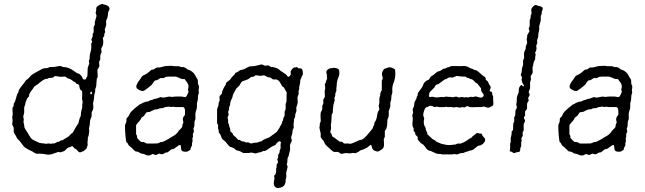

<svg xmlns="http://www.w3.org/2000/svg" viewBox="-20 -788 3335 992"><path d="M431.2 -393.1Q431.2 -399.4 432.1 -407.2Q433.1 -415 433.1 -437L440.9 -459L439 -473.1L442.9 -483.9Q443.8 -487.3 443.4 -494.1Q442.9 -504.4 447.8 -519.5Q452.6 -534.7 451.7 -546.4Q451.2 -558.6 451.2 -564Q456.1 -568.8 456.1 -571.3Q456.1 -574.2 455.1 -576.2Q454.1 -578.1 452.6 -580.1Q451.2 -582 452.1 -584L459 -601.1V-613.8Q463.9 -618.2 463.9 -624V-648.9Q464.8 -650.9 466.8 -654.3Q468.8 -658.2 469.7 -660.2Q470.7 -662.1 469.7 -668Q469.2 -673.8 470.2 -675.8L479 -706.1L474.1 -721.2L477.1 -734.9V-744.6Q477.1 -755.9 504.9 -767.1Q505.9 -769 516.1 -765.1Q543.9 -760.3 545.9 -743.2Q546.9 -739.3 542.5 -732.9Q538.1 -726.6 537.6 -712.4Q537.1 -698.2 528.8 -682.1Q527.8 -677.7 528.3 -669.9Q528.8 -662.1 528.8 -658.2L521 -634.8Q521 -631.8 522.5 -627.9Q523.9 -624 523.4 -622.1Q522.9 -620.1 521 -617.2Q519 -614.3 518.6 -612.3Q518.1 -610.4 518.6 -606.4Q519 -602.1 518.1 -600.6Q517.1 -599.1 514.2 -596.2Q511.2 -593.3 511.2 -590.8L513.2 -580.1Q514.6 -557.6 508.8 -548.3Q502.9 -539.1 502.9 -535.2L504.9 -519L499 -505.9Q498 -502 498 -493.7V-480Q497.1 -479 496.6 -477.5Q496.1 -476.1 494.1 -473.1Q492.2 -470.2 492.2 -467.8L493.2 -443.8Q492.2 -441.9 488.3 -436.5Q484.4 -431.2 483.9 -427.2Q482.9 -423.3 483.9 -410.2Q484.9 -397 484.9 -391.1Q480 -381.3 480 -380.9L477.1 -342.8Q477.1 -339.8 474.1 -333.5Q471.2 -327.1 471.7 -321.3Q472.2 -315.4 471.7 -313.5Q471.2 -311 469.7 -307.1Q466.8 -299.8 466.3 -287.1Q465.8 -274.4 462.4 -262.2Q459 -249.5 461.9 -246.1Q463.4 -227.5 459.5 -219.7Q455.1 -211.9 454.1 -209Q453.1 -206.1 453.6 -198.7Q454.6 -186.5 449.2 -176.3Q443.8 -165.5 443.8 -145L439.9 -124L440.9 -113.8V-108.9Q439 -91.8 438 -87.9L434.1 -77.1Q433.1 -75.2 433.6 -69.8Q434.1 -64.5 432.6 -57.6Q431.2 -51.3 432.6 -44.9Q434.1 -38.6 431.2 -32.7Q428.2 -26.9 428.2 -24.9V-22Q412.1 -5.9 408.2 -5.9L404.8 -4.9Q403.8 -4.9 399.4 -2.4Q390.1 2.4 382.3 -7.3Q376.5 -16.6 363.8 -22Q362.8 -22.9 359.4 -27.8Q356 -32.7 353 -33.2L335.9 -25.9H333Q326.7 -22.5 319.3 -14.2Q312 -5.9 307.1 -5.9L292 -1L280.8 -2.9Q274.9 -1 255.4 5.9Q235.8 12.7 224.1 10.7Q211.9 8.8 209.5 8.3Q207 7.8 205.1 7.3Q203.1 6.8 201.2 6.8L181.2 5.9Q167 8.3 157.2 1Q147 -5.9 142.1 -7.8Q136.7 -9.8 126 -15.6Q115.2 -21.5 108.4 -26.4Q101.6 -31.7 90.8 -47.4Q80.1 -63 75.2 -65.9Q70.3 -68.8 66.4 -76.7Q63 -84 62.5 -85.4Q62 -86.9 57.6 -92.8Q49.8 -103 50.8 -115.2Q51.8 -127.4 49.8 -130.9Q47.9 -134.3 43 -144Q43 -147.9 44.9 -166L43 -186L45.9 -193.8Q45.9 -198.7 44.9 -212.4Q43.9 -226.1 44.9 -230Q45.9 -233.9 50.8 -241.2V-252Q56.6 -259.8 58.1 -265.6Q60.1 -272 61 -274.4Q62 -276.9 65.4 -290Q68.8 -303.2 73.2 -309.1Q77.1 -314.5 77.1 -321.8Q83 -333 92.8 -344.7Q102.5 -356.4 106.4 -361.8Q109.9 -367.2 111.8 -370.1Q113.8 -373 121.6 -378.9Q129.4 -384.8 133.8 -390.6Q138.7 -397 142.1 -399.9Q145.5 -402.8 156.7 -409.2Q168 -415 184.6 -424.8Q201.2 -434.6 207.5 -435.1L216.8 -436H221.7Q226.1 -436 237.8 -441.9H250.5Q261.7 -441.9 274.9 -444.8Q288.1 -447.8 293.9 -446.8L305.2 -441.9Q335 -442.4 365.2 -418.9Q377 -410.2 383.8 -408.2Q390.6 -406.7 395 -401.9Q399.9 -397 402.3 -393.1Q404.8 -389.2 405.8 -386.2Q407.2 -382.8 409.2 -379.9Q411.1 -377 416 -377Q420.9 -377 422.9 -378.9Q424.8 -380.9 425.3 -383.3Q425.8 -385.7 426.8 -387.2Q426.8 -388.7 431.2 -393.1ZM452.1 -314.9Q445.3 -313 446.8 -304.2Q446.8 -300.3 451.2 -300.8Q457 -301.8 454.1 -313ZM261.7 -394Q255.9 -386.2 248 -386.2L231.9 -384.8Q231 -384.8 228.5 -382.8Q224.6 -379.9 219.7 -380.4Q208.5 -381.8 172.9 -351.1Q170.9 -349.1 163.1 -344.7Q155.3 -340.3 153.3 -335Q150.9 -329.6 140.6 -316.9Q130.9 -303.7 130.9 -298.3Q130.9 -293 129.9 -291Q128.9 -289.1 127.4 -287.1Q126 -285.2 123.5 -283.2Q121.1 -281.2 119.6 -278.8Q118.2 -276.4 117.7 -272.9Q117.2 -270 114.3 -265.1Q111.3 -259.8 111.3 -253.9Q110.8 -248 109.9 -246.1L105 -233.9V-207Q105 -201.7 100.1 -187L103 -168.9L101.1 -160.2L105 -140.1Q106 -138.2 105.5 -133.3Q105 -128.4 125 -98.1Q138.2 -74.2 145 -69.3Q151.9 -64.5 163.1 -59.6Q174.3 -55.2 184.1 -49.8Q198.7 -46.9 208 -46.9L215.8 -44.9L232.9 -46.9L243.2 -44.9L251 -46.9H256.8Q263.7 -46.9 268.6 -50.3Q273.4 -53.7 275.9 -54.7Q277.8 -55.7 280.8 -55.2Q284.2 -55.2 285.2 -55.7Q286.1 -56.2 288.6 -58.6Q293 -63 297.4 -63H301.8Q303.7 -64 305.7 -65.4Q307.6 -66.9 310.1 -67.9Q312 -68.8 314 -70.8Q316.4 -72.3 323.2 -76.2Q330.1 -80.1 333 -82Q335.9 -84 340.8 -89.4Q345.7 -94.7 347.7 -96.7Q349.6 -98.6 353 -100.6Q356 -102.1 356.9 -103.5Q357.9 -105 359.4 -108.4Q360.8 -111.3 364.7 -118.2Q368.2 -125 374 -134.8Q379.9 -144.5 383.8 -148.9Q385.7 -152.8 389.2 -168Q392.6 -183.1 397 -188Q397.9 -192.4 398.4 -202.1Q398.9 -214.4 404.8 -231.9V-246.1L407.2 -262.2Q403.8 -274.4 403.8 -280.3L404.8 -303.2Q404.8 -315.4 403.8 -317.4Q402.8 -319.3 398.4 -321.8Q391.6 -326.7 390.6 -338.4Q389.6 -350.1 385.3 -351.6Q372.6 -355.5 371.6 -358.4Q371.1 -360.8 370.1 -361.8Q368.2 -362.8 366.7 -363.8Q365.2 -365.2 362.3 -366.2Q359.4 -367.2 351.1 -374Q342.3 -380.9 335.9 -381.3Q330.1 -382.3 324.2 -387.2Q318.4 -392.1 316.4 -392.6Q314.5 -393.1 307.6 -392.1Q300.8 -391.1 294.9 -391.1Q289.1 -391.1 276.4 -393.6Q263.7 -396 261.7 -394Z M721.2 -257.8 735.4 -263.2H743.2L756.8 -270Q757.8 -271 760.7 -271Q763.7 -271 765.6 -271.5Q767.6 -272 769.5 -273.4Q774.9 -276.9 781.2 -277.3Q787.6 -277.8 796.9 -281.7Q805.7 -285.2 808.6 -286.1Q811.5 -287.1 813.5 -285.6Q815.9 -284.2 817.9 -284.2H828.1L854 -289.1L870.1 -287.1Q880.9 -290 918 -289.1L937 -286.1Q942.9 -287.1 948.2 -299.8Q954.1 -312.5 954.1 -314.9Q954.1 -316.9 952.1 -320.3Q950.2 -323.7 953.6 -337.4Q957 -351.1 939 -372.1Q938 -373 936.5 -376Q935.1 -378.9 933.1 -379.4Q931.2 -379.9 925.8 -379.4Q920.4 -378.9 912.1 -382.8Q903.8 -387.2 901.9 -387.2Q899.9 -387.2 889.2 -392.1H849.6Q835.9 -392.1 831.1 -387.7Q826.2 -383.3 818.8 -384.3Q812 -384.8 809.1 -384.8L792 -374Q790 -373 784.7 -373Q779.3 -373 773.9 -364.3Q768.6 -355.5 764.2 -350.1Q758.8 -344.7 751 -338.9Q743.2 -333 741.2 -331.1Q739.3 -329.1 735.8 -327.6Q732.9 -326.2 730 -323.2Q718.8 -313 702.1 -321.8Q685.5 -330.1 686 -334Q678.2 -347.2 705.1 -379.9Q712.9 -394 718.8 -397.5Q724.6 -400.9 732.4 -404.3Q739.7 -407.7 749 -416Q758.8 -424.8 761.7 -426.8Q764.6 -428.7 768.6 -428.7Q772 -428.2 773.9 -429.2Q775.9 -430.2 781.2 -434.1Q786.1 -438 789.1 -439Q792 -439.9 796.9 -439Q802.2 -438 816.9 -442.4Q831.5 -447.3 844.2 -447.3Q856.9 -447.3 859.9 -447.8Q862.8 -448.2 865.7 -448.2L879.9 -445.8H902.8Q903.8 -445.8 906.2 -444.8Q909.2 -443.8 911.1 -443.4Q913.1 -442.9 915 -441.9Q917 -440.9 921.9 -441.4Q926.8 -441.9 929.7 -440.9Q932.6 -439.9 937 -438Q940.9 -436 944.8 -432.6Q948.2 -429.2 951.2 -428.2Q954.1 -427.7 959 -425.8Q963.9 -423.8 965.8 -422.4Q967.8 -420.9 975.1 -415.5Q982.4 -410.2 987.8 -399.9Q992.7 -389.6 997.1 -383.3Q1002 -377 1002 -374L1002.9 -354L1007.8 -344.2V-335.4L1005.9 -319.8L1007.8 -310.1Q1002.9 -295.4 1002.9 -292L1002 -272L998 -256.8Q997.1 -252.9 997.6 -240.7Q998 -228.5 994.1 -218.8Q988.3 -205.1 989.7 -187.5Q991.2 -170.4 986.8 -166Q983.9 -157.2 984.4 -147Q984.9 -136.7 982.4 -131.3Q980 -126 979.5 -124Q979 -122.1 980 -119.1Q981 -116.2 981.4 -113.3Q981.9 -110.4 981.9 -107.9Q981.9 -106 979 -101.6Q976.1 -97.2 976.6 -89.8Q977.1 -83 977.1 -81.1Q977.1 -79.1 974.1 -73.2L975.1 -59.1L972.2 -48.8Q972.2 -43 972.2 -37.1Q971.7 -36.1 967.8 -28.3Q963.9 -20.5 963.9 -17.6Q963.9 -11.2 958 -11.2Q951.2 -3.9 938.5 -3.9Q925.8 -3.9 920.4 -8.8Q915 -13.7 915 -25.4Q915 -36.6 911.1 -39.1Q904.3 -39.1 892.6 -29.3Q879.9 -18.1 873 -18.1Q865.7 -17.6 856.9 -9.8Q848.6 -2 845.7 -1Q842.8 0 839.4 0Q833 0 826.7 5.4Q820.3 10.7 808.1 7.8Q804.2 4.9 801.8 5.9L785.2 13.2L770 7.8Q764.2 7.8 758.8 13.2Q743.2 19.5 724.1 7.8Q721.7 6.8 715.8 6.3Q710 5.9 707.5 4.9Q705.1 3.9 700.7 0.5Q693.8 -4.9 686 -4.9Q678.7 -4.9 674.8 -9.8Q670.9 -14.6 660.2 -24.4Q649.4 -33.2 646.5 -35.6Q644 -38.1 638.2 -49.8Q633.8 -52.2 632.3 -56.2Q630.9 -59.6 628.4 -85Q626 -110.4 626 -126V-142.1Q634.3 -158.2 633.3 -167Q632.3 -175.8 636.7 -179.7Q641.1 -183.1 642.6 -185.5Q644 -188 645 -189Q646 -189.9 650.4 -200.2Q654.8 -210.4 675.3 -227.5Q696.3 -245.1 700.2 -247.6Q704.1 -250 706.5 -250.5Q710 -251 713.9 -254.4Q717.8 -257.8 721.2 -257.8ZM812.5 -229Q805.2 -229 800.3 -226.1Q794.4 -222.2 779.8 -222.2Q774.9 -220.7 765.6 -215.8Q756.8 -210.9 753.9 -210Q751 -209 745.6 -209Q740.2 -209 737.8 -208Q734.9 -206.1 731 -199.7Q727.1 -193.4 724.6 -190.4Q722.2 -187.5 717.8 -185.1Q710 -180.7 709 -175.8Q708 -170.4 697.3 -159.2Q687 -147.9 683.1 -141.1V-95.2L688 -85.9Q688 -76.2 688.5 -75.2Q688.5 -74.2 698.2 -64.5Q708 -54.7 710 -54.7Q711.9 -54.2 717.8 -54.2Q723.6 -54.7 729.5 -50.8Q735.4 -46.9 738.3 -46.4Q740.2 -45.9 765.6 -46.4L791 -46.9Q796.4 -46.9 811 -54.2H816.9Q822.3 -54.2 852.1 -70.8Q853 -73.2 868.2 -81.1Q890.1 -92.8 897 -103.5Q903.8 -114.3 913.1 -122.1Q921.9 -129.9 921.9 -136.7Q921.9 -143.1 922.9 -144L927.7 -155.8Q927.7 -157.2 925.8 -163.1Q920.4 -178.7 936 -194.8V-213.9Q936 -231.9 925.8 -234.9Q904.8 -234.9 883.8 -234.9L875 -236.8L865.7 -234.9Q862.8 -234.9 857.9 -236.3Q853 -237.8 849.6 -236.8Q845.7 -235.8 839.8 -235.4Q834 -234.9 832 -234.4Q830.1 -233.9 827.1 -231.9Q824.2 -230 822.3 -229.5Q820.3 -229 812.5 -229Z M1127.4 -309.6V-314Q1135.3 -334.5 1141.6 -343.3Q1148.4 -351.6 1147.5 -355.5Q1146.5 -359.4 1151.9 -363.3Q1156.7 -367.2 1160.6 -370.1Q1164.6 -373 1167.5 -375.5Q1170.4 -377.9 1174.3 -384.3Q1179.2 -391.6 1186.5 -397.9Q1193.8 -404.3 1194.3 -407.2Q1194.8 -410.2 1195.8 -411.1Q1197.8 -412.1 1202.1 -413.6Q1206.5 -415 1212.9 -419.9Q1218.8 -424.8 1221.2 -425.8Q1223.6 -426.8 1227.1 -426.8Q1230.5 -426.8 1231.9 -427.7Q1233.4 -428.7 1240.2 -430.7Q1247.1 -433.1 1255.9 -438.5Q1265.6 -443.8 1269 -444.8Q1272.5 -445.8 1283.2 -445.8Q1293.9 -445.3 1310.5 -450.2Q1327.1 -455.1 1333.5 -455.1L1349.6 -448.2Q1351.6 -448.2 1359.4 -449.7Q1367.2 -451.2 1373.5 -446.3Q1379.4 -441.9 1382.8 -440.9L1389.6 -441.9Q1408.7 -438 1418.5 -431.2Q1421.4 -431.2 1425.8 -424.8Q1447.8 -409.7 1452.1 -407.2Q1456.5 -404.8 1461.9 -398.4Q1466.8 -392.1 1467.8 -391.1Q1471.7 -390.1 1477.1 -395.5Q1482.4 -400.9 1482.4 -404.8Q1480.5 -420.9 1482.4 -420.9Q1493.7 -439.9 1503.9 -439.9H1507.8L1513.7 -441.9Q1515.6 -440.9 1519 -437.5Q1522.5 -434.1 1528.8 -434.6Q1534.7 -435.1 1538.6 -432.6Q1542.5 -430.2 1544.4 -418Q1546.4 -404.3 1542.5 -398.9Q1538.6 -393.6 1538.1 -389.6Q1537.6 -385.7 1534.2 -380.4Q1530.8 -375.5 1530.8 -366.2Q1530.8 -356.9 1528.8 -350.1L1525.9 -339.8V-327.1L1522.5 -317.9L1523.4 -306.2Q1523.4 -302.7 1521 -296.9Q1518.6 -291 1517.6 -287.1Q1516.6 -283.2 1517.6 -271Q1518.6 -258.8 1517.6 -253.9L1510.7 -231L1511.7 -214.8L1505.9 -198.2Q1504.9 -196.3 1505.4 -190.4Q1505.9 -184.6 1498.5 -169.9Q1498.5 -168 1499 -165.5Q1499.5 -163.1 1498 -155.3Q1496.6 -147.5 1496.6 -145L1497.6 -127L1492.7 -119.1Q1491.7 -115.2 1491.2 -107.4Q1490.7 -99.6 1489.7 -96.7Q1488.8 -94.2 1485.8 -85Q1482.9 -75.7 1485.8 -70.3Q1490.2 -62 1483.9 -51.8Q1477.1 -41.5 1478.5 -28.8Q1479.5 -16.1 1478.5 -12.2Q1477.5 -8.3 1474.6 2.4Q1471.7 13.2 1471.7 15.6Q1471.7 19.5 1468.3 23.9Q1464.8 27.8 1463.9 54.2L1461.4 60.1Q1460.9 62 1463.9 66.9Q1466.8 71.8 1465.8 75.2L1458.5 105L1459.5 122.1Q1459.5 133.3 1455.6 141.1V151.9Q1451.7 175.8 1429.7 181.2L1417.5 184.1Q1412.6 184.1 1406.7 181.2Q1389.6 172.4 1396.5 143.1L1398.4 130.9Q1395.5 122.1 1396 120.6Q1396.5 119.1 1403.8 111.8Q1404.8 108.9 1406.7 98.1V82L1409.7 75.2Q1409.7 74.2 1409.2 69.3Q1408.7 64.5 1409.7 62Q1410.6 60.1 1413.6 55.7Q1416.5 51.3 1416.5 48.8L1412.6 36.1L1416.5 25.9Q1417.5 23.9 1417 17.1Q1416.5 10.3 1424.8 -1V-9.8L1429.7 -21V-43.9Q1429.7 -45.9 1431.2 -49.8Q1432.6 -53.7 1428.7 -56.2Q1421.9 -63 1407.7 -45.9Q1407.7 -43.9 1402.8 -39.1Q1400.4 -37.1 1393.6 -34.7Q1386.7 -32.2 1383.8 -30.3Q1359.9 -12.2 1348.6 -7.8Q1344.7 -7.8 1340.8 -7.8Q1325.2 0 1316.4 0L1300.8 4.9L1277.8 0Q1267.1 2.9 1261.2 2.4Q1254.9 2 1246.6 2.4Q1238.3 2.9 1235.8 2L1223.6 -4.9L1210.4 -9.8Q1200.7 -9.8 1196.8 -15.1Q1192.9 -20.5 1183.6 -24.4Q1174.3 -28.8 1169.4 -28.8Q1164.1 -31.7 1154.3 -44.4Q1143.6 -59.1 1135.3 -64Q1127 -68.8 1124 -79.1Q1120.6 -89.8 1119.1 -91.8Q1117.7 -93.8 1115.7 -96.7Q1113.8 -99.6 1111.8 -101.6Q1109.9 -104 1109.9 -106V-116.2Q1106.4 -119.6 1106.4 -129.9L1107.4 -140.1L1101.6 -151.9V-224.1L1108.4 -242.2Q1109.4 -244.1 1109.4 -249.5Q1108.9 -254.9 1109.9 -256.8L1114.7 -268.1Q1114.7 -270 1114.3 -279.3Q1113.8 -288.1 1114.7 -291Q1115.7 -293.9 1120.6 -297.9Q1127.4 -303.2 1127.4 -309.6ZM1181.6 -287.1Q1169.4 -262.7 1169.4 -254.4Q1169.4 -246.1 1168.5 -243.2L1164.6 -236.8Q1163.6 -233.9 1163.6 -229.5V-223.1L1158.7 -210L1161.6 -194.8Q1160.6 -191.9 1155.8 -182.1L1158.7 -165V-153.8L1163.6 -143.1V-139.2Q1163.6 -136.2 1164.6 -134.8L1168.5 -125Q1169.4 -123 1169.4 -119.6V-113.3Q1169.9 -107.9 1174.8 -105Q1179.7 -102.1 1180.7 -100.6Q1181.6 -99.1 1182.6 -96.2Q1183.6 -93.3 1184.6 -90.8L1196.8 -80.1Q1210 -65.9 1210.9 -65.4Q1211.9 -64.9 1214.8 -64.9H1218.8Q1220.7 -64 1225.6 -60.5Q1230.5 -57.1 1233.9 -57.1H1239.7L1251.5 -51.8Q1253.9 -51.8 1258.8 -52.7Q1263.7 -53.7 1268.6 -49.8Q1273.4 -46.9 1277.3 -46.9Q1284.7 -46.9 1287.6 -49.8Q1310.5 -51.8 1311.5 -51.8Q1322.3 -57.1 1325.2 -57.1Q1328.1 -57.1 1330.1 -57.6Q1333.5 -58.6 1335.4 -61.5Q1337.4 -64 1342.8 -66.4Q1348.6 -68.8 1353.5 -71.3Q1358.4 -73.7 1367.2 -76.7Q1376 -80.1 1379.9 -84.5Q1384.8 -88.9 1395.5 -95.7Q1411.1 -105.5 1414.6 -113.3Q1418 -120.6 1424.8 -127.9V-130.9Q1426.8 -134.8 1431.2 -141.6Q1437.5 -150.9 1437.5 -155.3V-159.2Q1442.9 -165 1442.9 -169.9Q1442.9 -174.8 1443.8 -176.8Q1443.8 -178.7 1447.8 -184.6Q1451.7 -190.4 1450.7 -199.2Q1449.7 -208 1450.7 -210.9L1455.6 -223.1Q1456.5 -227.1 1456.1 -236.3Q1455.6 -245.6 1455.6 -250L1460.4 -264.2V-291L1461.4 -310.1L1451.7 -327.1Q1450.7 -328.1 1449.2 -332Q1447.8 -335.9 1443.8 -338.4Q1439.9 -340.3 1438.5 -341.8Q1436.5 -344.7 1428.2 -359.9Q1419.9 -375 1406.7 -377.9Q1404.3 -377.9 1397.5 -377.4Q1388.2 -377 1383.8 -382.3Q1378.9 -388.2 1371.6 -388.2Q1362.8 -388.2 1355.5 -393.6Q1348.1 -398.9 1342.3 -398.9L1325.7 -396Q1323.2 -396 1312.5 -397.9Q1301.8 -399.9 1299.3 -398.4Q1296.9 -397 1293.9 -394.5Q1291 -392.1 1288.6 -391.6Q1286.6 -391.1 1283.7 -391.1Q1280.8 -391.1 1278.8 -390.1Q1276.4 -389.2 1274.4 -388.2Q1272.5 -386.7 1269 -383.8Q1265.6 -380.9 1263.7 -379.9Q1261.7 -378.9 1260.3 -377.9Q1258.8 -377 1246.1 -372.6Q1233.4 -368.2 1232.4 -368.2Q1223.6 -360.8 1221.7 -354.5Q1219.7 -348.1 1212.4 -341.3Q1200.2 -331.1 1198.7 -327.1Q1197.3 -323.2 1190.4 -311.5Q1181.6 -295.9 1181.6 -290.5Z M1663.6 -366.2 1670.4 -382.8 1668.5 -391.1 1669.4 -399.9 1665.5 -415Q1667.5 -425.3 1676.3 -430.7Q1684.6 -436 1689 -435.5Q1693.4 -435.1 1698.2 -437Q1703.1 -439 1716.8 -436Q1730.5 -433.1 1732.4 -423.8Q1733.4 -419.9 1733.4 -411.6Q1733.4 -398.9 1729 -389.6Q1724.6 -380.4 1721.7 -366.2Q1719.2 -352.1 1719.7 -349.1Q1720.2 -346.2 1718.8 -339.4Q1717.3 -333 1717.8 -325.7Q1718.3 -318.4 1717.3 -316.4Q1716.3 -314.5 1714.4 -310.1Q1712.4 -306.2 1712.4 -304.2V-297.4Q1712.4 -293 1711.4 -292L1707.5 -280.8L1709.5 -271L1702.6 -245.1Q1701.7 -243.2 1701.7 -238.8Q1701.7 -234.4 1700.7 -228Q1699.2 -220.7 1699.7 -212.9Q1700.2 -205.1 1697.3 -202.1Q1694.3 -199.2 1693.8 -194.3Q1693.4 -189.5 1691.4 -153.8L1689.5 -145L1690.4 -125L1686.5 -105Q1687.5 -103 1694.3 -92.8Q1694.3 -81.5 1705.1 -78.1Q1707.5 -77.1 1708.5 -76.2L1725.6 -63Q1729.5 -61 1734.4 -56.2Q1737.3 -55.2 1743.2 -55.7Q1749 -56.2 1751.5 -52.7Q1754.4 -48.8 1755.9 -47.4Q1757.3 -45.9 1767.1 -46.4Q1776.9 -46.9 1777.3 -46.9L1790.5 -44.9Q1803.2 -47.9 1820.8 -56.6Q1838.4 -65.4 1842.3 -65.4Q1856.4 -63.5 1884.3 -99.1Q1886.2 -102.1 1896.5 -113.3Q1906.7 -124.5 1907.2 -129.9Q1908.2 -134.8 1911.1 -139.6Q1914.1 -144.5 1914.1 -149.4Q1913.6 -154.8 1918.5 -160.2Q1925.8 -171.4 1928.2 -190.9Q1931.2 -210.4 1935.5 -214.8L1939.5 -221.2Q1940.4 -225.1 1938.5 -231.4Q1936.5 -237.8 1936.5 -241.2L1939.5 -252.9Q1940.4 -255.9 1939.9 -269Q1939.5 -282.2 1942.4 -289.1Q1945.3 -295.4 1944.8 -299.8Q1943.8 -310.1 1952.6 -321.8V-371.1Q1952.6 -373 1955.6 -377.9Q1958.5 -382.8 1957.5 -386.2L1953.6 -400.9Q1951.7 -407.2 1955.6 -417Q1959.5 -426.8 1965.3 -432.1Q1966.3 -432.1 1988.3 -439.9Q1996.1 -441.9 2007.3 -437Q2018.6 -432.1 2020.5 -429.2Q2022.5 -426.8 2022.5 -405.3Q2022.5 -383.8 2014.2 -362.3Q2005.9 -340.8 2006.8 -324.7Q2008.3 -309.1 2005.4 -302.2Q2002.4 -295.9 2002.4 -293.9L2001.5 -276.9Q2001.5 -271 1996.6 -258.8V-237.8L1988.3 -212.9Q1988.3 -208 1988.8 -198.7Q1989.3 -186.5 1985.4 -178.2Q1981.4 -170.4 1981.4 -166L1980.5 -144Q1980.5 -139.6 1978.5 -132.8Q1976.6 -126 1976.1 -123.5Q1976.1 -121.1 1972.2 -117.2Q1968.3 -113.3 1968.3 -110.8V-81.1Q1963.4 -71.3 1962.9 -69.3Q1962.4 -67.4 1963.9 -48.3Q1965.3 -28.8 1958 -21Q1950.7 -13.2 1935.5 -5.9Q1928.7 -3.9 1916.5 -8.8Q1904.3 -13.7 1902.3 -25.9Q1901.4 -30.8 1898.9 -36.6Q1896.5 -42.5 1887.7 -34.2Q1875.5 -23.9 1874 -23.9Q1872.1 -23.9 1867.7 -21Q1860.8 -16.6 1852.5 -14.2L1842.3 -11.2Q1840.3 -10.7 1837.4 -7.8Q1834.5 -4.9 1832.5 -3.9L1816.4 3.9L1805.2 2L1791.5 3.9Q1787.6 4.9 1779.8 3.9Q1772 2.9 1766.1 2.9Q1760.7 2.9 1752 5.9Q1743.2 8.8 1735.8 2.9Q1728.5 -2.9 1725.6 -3.4Q1723.1 -3.9 1714.4 -2.9Q1705.6 -2 1702.6 -4.4Q1699.7 -6.8 1695.8 -9.3Q1691.9 -11.7 1688.5 -15.6Q1684.1 -19.5 1674.3 -28.3Q1664.6 -37.1 1660.6 -42.5Q1656.7 -47.9 1655.8 -51.8Q1654.3 -55.7 1652.8 -58.6Q1651.4 -61.5 1645.5 -67.4Q1640.1 -74.2 1638.2 -77.1Q1636.2 -80.1 1636.7 -87.4Q1637.2 -94.7 1637.2 -97.2Q1630.4 -124.5 1630.4 -129.4Q1630.4 -134.3 1632.3 -139.2V-149.9L1637.2 -161.1Q1637.2 -167 1636.2 -185.5Q1635.3 -204.1 1639.2 -211.4Q1643.6 -218.8 1644.5 -221.7Q1645.5 -224.6 1645 -230Q1644 -244.6 1650.4 -251V-272.9L1657.2 -285.2Q1659.2 -286.1 1658.2 -300.8Q1657.2 -315.4 1657.2 -317.4Q1657.2 -318.4 1660.6 -332L1658.2 -350.1Q1658.2 -356.4 1663.6 -361.8Z M2289.1 -439Q2296.4 -439 2312 -446.8H2328.1Q2350.1 -446.8 2356.9 -446.3Q2363.8 -445.8 2371.6 -446.8Q2379.4 -447.8 2387.2 -445.8Q2394 -443.8 2395 -443.8L2413.1 -434.1H2416L2434.1 -425.8H2437.5Q2444.3 -425.8 2475.1 -397Q2489.7 -389.6 2489.7 -381.8V-376Q2491.7 -374 2497.1 -370.1Q2502.4 -366.2 2503.4 -360.8Q2504.4 -354 2511.2 -346.7Q2518.6 -339.4 2512.7 -327.1Q2506.8 -314.9 2515.1 -314.9H2517.1Q2522.9 -313 2522.9 -305.2Q2522.9 -297.4 2527.8 -290V-274.9Q2527.8 -273.4 2528.8 -261.7Q2529.8 -250 2528.3 -246.6Q2526.9 -243.2 2525.9 -242.2Q2524.9 -241.2 2522.5 -240.2Q2520 -239.3 2512.2 -234.4Q2504.4 -229.5 2494.1 -232.9L2479 -237.8L2468.8 -234.9Q2459 -234.9 2449.7 -234.9L2420.4 -233.9Q2413.1 -233.9 2406.7 -234.9L2394 -240.2L2379.9 -232.9Q2377.9 -231.9 2374.5 -233.4Q2371.1 -234.9 2370.1 -234.9L2356.9 -231.9L2338.4 -234.9L2322.8 -232.9L2313 -234.9H2291L2286.1 -236.8L2279.8 -234.9Q2270 -234.9 2259.8 -234.4Q2249.5 -233.9 2243.2 -235.8Q2236.8 -237.8 2234.4 -236.8Q2229.5 -234.9 2225.1 -234.9Q2220.7 -234.9 2213.9 -240.2Q2199.2 -242.7 2195.8 -239.3Q2190.9 -234.9 2187.5 -234.9H2184.1Q2178.2 -231.9 2174.8 -225.1Q2165 -201.2 2167 -189.9L2171.9 -176.8Q2165 -147 2177.2 -130.9Q2179.7 -127.4 2179.7 -122.6V-118.2Q2181.6 -112.8 2184.6 -107.9Q2188 -103 2187.5 -99.1Q2187 -93.8 2191.4 -90.8Q2195.8 -87.9 2206.1 -77.6Q2216.3 -67.4 2220.2 -66.4Q2224.1 -65.4 2226.1 -64Q2228 -63 2231 -59.6Q2233.9 -56.2 2235.8 -55.2Q2237.8 -54.2 2241.7 -53.2Q2245.6 -52.2 2252.9 -48.3Q2260.3 -44.4 2266.1 -43.9L2283.7 -40Q2297.4 -37.1 2310.1 -39.1Q2322.8 -41 2327.6 -41Q2332.5 -41 2334 -41.5Q2337.4 -42.5 2340.8 -44.9Q2344.2 -47.4 2352.5 -45.9Q2360.4 -44.9 2376 -52.7Q2392.1 -61 2398.4 -66.4Q2404.8 -71.8 2407.2 -72.3Q2414.1 -74.2 2417.5 -78.6Q2420.9 -83 2421.9 -84Q2422.9 -85 2426.8 -87.4Q2431.2 -89.8 2436 -94.7Q2440.9 -99.6 2445.8 -101.1L2459 -98.1Q2467.8 -98.1 2468.8 -96.7Q2469.7 -95.7 2471.2 -90.8Q2473.1 -85 2479 -79.6Q2496.6 -64.5 2474.1 -43.9Q2463.9 -36.1 2457.5 -36.1Q2451.2 -36.1 2446.3 -32.2Q2440.9 -28.3 2430.2 -19Q2419.4 -10.3 2406.7 -9.8Q2395.5 -4.9 2390.1 -3.9Q2384.8 -2.9 2379.4 0Q2374 2.9 2368.7 2.9Q2362.8 2.9 2359.9 3.4Q2356.9 3.9 2350.6 6.8Q2344.2 9.8 2340.8 9.8L2325.7 7.8L2317.9 9.8Q2291 9.8 2264.2 9.8L2256.8 7.8Q2238.3 7.8 2231.4 3.9Q2224.1 0 2215.3 -3.4Q2206.5 -6.8 2206.1 -7.8Q2194.8 -9.8 2189.9 -13.2Q2185.1 -16.6 2176.8 -28.3Q2168.9 -40 2165 -42Q2161.1 -43.9 2158.2 -45.9Q2154.8 -47.9 2147 -56.6Q2139.2 -65.4 2138.2 -67.9Q2137.2 -69.3 2138.2 -74.2Q2138.7 -79.1 2137.2 -81.1Q2135.7 -83 2126 -92.8L2125 -102.1Q2116.2 -110.8 2116.7 -116.7Q2117.7 -122.1 2117.7 -124L2112.8 -132.8Q2110.8 -138.7 2110.8 -146.5L2112.8 -176.8L2109.9 -190.9L2114.7 -207Q2114.7 -208 2113.3 -212.4Q2111.8 -216.8 2112.8 -225.1Q2120.1 -237.8 2120.1 -248.5Q2120.1 -259.3 2126.5 -269.5Q2132.8 -279.8 2132.8 -283.7Q2132.8 -287.1 2133.3 -288.1Q2133.8 -289.1 2134.8 -290.5Q2135.7 -292 2136.7 -293.5Q2137.7 -294.9 2138.2 -296.4Q2138.7 -297.9 2138.2 -301.3Q2138.2 -304.7 2140.1 -308.6Q2142.1 -312.5 2151.4 -324.2Q2163.6 -339.4 2165.5 -347.2Q2167 -355 2174.8 -363.8Q2183.1 -372.1 2188.5 -373.5Q2193.8 -375 2195.3 -376.5Q2197.8 -378.9 2201.2 -385.7Q2204.6 -392.6 2210.9 -395.5Q2219.2 -399.4 2230.5 -410.2Q2241.7 -420.9 2252.9 -420.9Q2256.3 -422.4 2271 -433.1L2278.8 -434.1Q2284.2 -434.1 2289.1 -439ZM2286.1 -289.1Q2293 -287.1 2309.1 -287.1L2317.9 -285.2L2336.9 -289.1Q2337.9 -289.1 2350.1 -284.2L2367.7 -287.1L2378.9 -284.2L2389.2 -286.1L2397.9 -284.2L2412.1 -288.1Q2414.1 -288.1 2418.5 -287.1Q2422.9 -286.1 2429.7 -288.1Q2437 -290 2439.5 -289.6Q2441.9 -289.1 2446.8 -287.6Q2451.7 -286.1 2459 -284.2Q2466.3 -282.2 2472.2 -285.6Q2478 -289.1 2479 -294.9Q2479.5 -300.8 2472.7 -308.6Q2465.8 -316.4 2465.8 -322.8V-330.1Q2464.8 -333 2460.4 -337.9Q2456.1 -342.8 2452.1 -348.6Q2445.3 -359.4 2438 -359.9Q2436 -362.3 2427.7 -371.1Q2419.4 -379.9 2410.2 -379.9Q2408.7 -381.3 2401.9 -384.8Q2393.1 -384.8 2389.6 -388.7Q2386.2 -392.6 2384.3 -392.1Q2361.3 -392.1 2349.6 -394.5Q2337.9 -397 2335.9 -394Q2320.8 -388.2 2317.9 -387.2L2306.2 -388.2Q2295.4 -388.2 2287.1 -379.9Q2279.8 -379.9 2275.9 -376Q2272.9 -375 2246.1 -354Q2244.1 -353 2237.8 -351.6Q2231.4 -350.1 2228 -343.3Q2225.1 -335.9 2222.2 -333.5Q2219.2 -331.1 2215.8 -327.6Q2204.1 -317.4 2197.8 -307.1V-299.8Q2196.8 -298.8 2196.8 -296.9L2195.8 -293Q2197.3 -284.7 2204.6 -286.6Q2211.9 -289.1 2213.9 -288.1L2234.9 -284.2L2260.7 -287.1L2271 -286.1Z M2649.9 -264.6V-273.9Q2649.9 -287.1 2654.3 -296.9Q2658.7 -306.6 2659.7 -310.5Q2660.6 -314.5 2660.6 -322.3Q2660.6 -330.6 2662.6 -335.4Q2664.6 -340.3 2668.5 -344.7Q2672.9 -349.1 2674.3 -349.1Q2675.8 -349.1 2680.2 -343.8Q2684.6 -338.4 2687.5 -345.2L2678.7 -360.8Q2674.8 -372.1 2674.8 -377.9L2677.7 -388.2Q2676.8 -390.1 2673.3 -395Q2669.9 -399.9 2670.9 -403.8L2674.8 -414.1Q2675.8 -418 2676.3 -426.8Q2676.8 -438.5 2679.7 -443.8Q2682.6 -449.7 2682.6 -452.1V-476.1Q2687.5 -485.8 2688 -487.8Q2688.5 -489.7 2687.5 -502.9Q2686.5 -517.6 2691.9 -526.4Q2697.3 -535.2 2696.3 -540.5Q2695.8 -545.9 2696.8 -547.9L2703.6 -565.9Q2703.6 -579.1 2700.7 -582L2703.6 -596.2V-605L2715.8 -627L2711.9 -639.2Q2711.9 -643.1 2716.8 -652.8V-682.1L2720.7 -693.8Q2721.7 -695.3 2721.7 -699.2V-705.1Q2721.7 -710 2724.6 -713.4Q2727.5 -716.8 2726.1 -724.6Q2724.6 -732.4 2724.6 -736.8Q2724.1 -741.7 2730 -749.5Q2735.8 -757.3 2742.7 -761.2Q2748.5 -762.2 2750 -762.2L2762.7 -756.8H2766.1Q2768.6 -756.8 2770.5 -755.9Q2783.7 -752 2784.2 -745.1Q2784.7 -738.3 2778.8 -726.1V-715.8Q2773.9 -706.1 2773.9 -703.1V-682.1L2765.6 -650.9Q2765.6 -648.9 2766.1 -642.1Q2766.6 -635.3 2764.6 -627.9Q2760.7 -613.3 2760.7 -598.1L2754.9 -580.1L2755.9 -564Q2753.4 -561.5 2751.5 -554.7Q2749.5 -547.9 2751.5 -542.5Q2753.4 -537.1 2749.5 -524.9L2744.6 -516.1L2747.6 -505.9L2745.6 -495.1Q2744.6 -494.1 2745.1 -489.3Q2745.6 -484.4 2745.1 -482.9Q2744.6 -481 2741.7 -475.6Q2734.9 -462.9 2734.9 -449.2L2731.9 -442.9Q2731 -438 2731.9 -426.8Q2732.9 -416 2731.9 -412.1Q2731 -408.2 2726.1 -401.4Q2721.2 -394.5 2721.7 -391.1L2723.6 -377Q2723.6 -376 2718.8 -363.8V-331.1L2711.9 -314.9Q2710.9 -311 2713.9 -306.2Q2716.8 -301.3 2716.8 -297.9L2708.5 -280.8Q2708.5 -277.8 2710.9 -273.4Q2713.4 -269 2708.5 -262.7Q2703.6 -256.8 2703.1 -250.5Q2702.6 -244.1 2703.1 -237.3Q2703.6 -230.5 2703.1 -227.5Q2702.6 -224.1 2698.2 -219.2Q2693.8 -213.9 2692.9 -211.9Q2691.9 -210 2692.9 -202.1Q2694.3 -190.4 2689.5 -185.5Q2684.6 -180.7 2689.9 -171.9Q2695.3 -163.1 2689.9 -155.8Q2684.6 -148.4 2685.5 -133.8Q2686.5 -118.7 2685.5 -113.8L2680.7 -105Q2679.7 -102.1 2680.7 -94.7Q2681.6 -87.4 2679.7 -84L2672.9 -71.8L2675.8 -63L2672.9 -51.8V-32.2L2668 -22V-15.6Q2668 -4.9 2660.6 -2.9Q2658.7 -2 2656.7 -2Q2654.8 -2 2652.8 -2Q2650.9 -2 2648.9 -1L2636.2 2.9Q2630.4 2.9 2628.9 0Q2627.4 -2.9 2625.5 -3.4Q2623.5 -3.9 2621.1 -4.4Q2618.7 -4.9 2615.7 -5.4Q2612.8 -5.9 2614.3 -12.2Q2615.7 -18.1 2615.7 -20.5V-45.9Q2615.7 -48.8 2618.7 -53.2V-74.2L2623.5 -96.2V-106.9Q2623.5 -109.9 2627.4 -112.8Q2631.3 -115.7 2630.9 -119.1L2631.8 -148.9L2636.7 -160.2V-181.2Q2636.7 -183.1 2638.7 -185.5Q2640.6 -188 2641.6 -190.9Q2642.6 -193.8 2642.6 -204.6Q2642.6 -215.3 2644.5 -220.2L2650.9 -231.9L2647 -250Q2649.9 -258.8 2649.9 -264.6Z M2960 -257.8 2974.1 -263.2H2981.9L2995.6 -270Q2996.6 -271 2999.5 -271Q3002.4 -271 3004.4 -271.5Q3006.3 -272 3008.3 -273.4Q3013.7 -276.9 3020 -277.3Q3026.4 -277.8 3035.6 -281.7Q3044.4 -285.2 3047.4 -286.1Q3050.3 -287.1 3052.2 -285.6Q3054.7 -284.2 3056.6 -284.2H3066.9L3092.8 -289.1L3108.9 -287.1Q3119.6 -290 3156.7 -289.1L3175.8 -286.1Q3181.6 -287.1 3187 -299.8Q3192.9 -312.5 3192.9 -314.9Q3192.9 -316.9 3190.9 -320.3Q3189 -323.7 3192.4 -337.4Q3195.8 -351.1 3177.7 -372.1Q3176.8 -373 3175.3 -376Q3173.8 -378.9 3171.9 -379.4Q3169.9 -379.9 3164.6 -379.4Q3159.2 -378.9 3150.9 -382.8Q3142.6 -387.2 3140.6 -387.2Q3138.7 -387.2 3127.9 -392.1H3088.4Q3074.7 -392.1 3069.8 -387.7Q3064.9 -383.3 3057.6 -384.3Q3050.8 -384.8 3047.9 -384.8L3030.8 -374Q3028.8 -373 3023.4 -373Q3018.1 -373 3012.7 -364.3Q3007.3 -355.5 3002.9 -350.1Q2997.6 -344.7 2989.7 -338.9Q2981.9 -333 2980 -331.1Q2978 -329.1 2974.6 -327.6Q2971.7 -326.2 2968.8 -323.2Q2957.5 -313 2940.9 -321.8Q2924.3 -330.1 2924.8 -334Q2917 -347.2 2943.8 -379.9Q2951.7 -394 2957.5 -397.5Q2963.4 -400.9 2971.2 -404.3Q2978.5 -407.7 2987.8 -416Q2997.6 -424.8 3000.5 -426.8Q3003.4 -428.7 3007.3 -428.7Q3010.7 -428.2 3012.7 -429.2Q3014.6 -430.2 3020 -434.1Q3024.9 -438 3027.8 -439Q3030.8 -439.9 3035.6 -439Q3041 -438 3055.7 -442.4Q3070.3 -447.3 3083 -447.3Q3095.7 -447.3 3098.6 -447.8Q3101.6 -448.2 3104.5 -448.2L3118.7 -445.8H3141.6Q3142.6 -445.8 3145 -444.8Q3147.9 -443.8 3149.9 -443.4Q3151.9 -442.9 3153.8 -441.9Q3155.8 -440.9 3160.6 -441.4Q3165.5 -441.9 3168.5 -440.9Q3171.4 -439.9 3175.8 -438Q3179.7 -436 3183.6 -432.6Q3187 -429.2 3189.9 -428.2Q3192.9 -427.7 3197.8 -425.8Q3202.6 -423.8 3204.6 -422.4Q3206.5 -420.9 3213.9 -415.5Q3221.2 -410.2 3226.6 -399.9Q3231.4 -389.6 3235.8 -383.3Q3240.7 -377 3240.7 -374L3241.7 -354L3246.6 -344.2V-335.4L3244.6 -319.8L3246.6 -310.1Q3241.7 -295.4 3241.7 -292L3240.7 -272L3236.8 -256.8Q3235.8 -252.9 3236.3 -240.7Q3236.8 -228.5 3232.9 -218.8Q3227.1 -205.1 3228.5 -187.5Q3230 -170.4 3225.6 -166Q3222.7 -157.2 3223.1 -147Q3223.6 -136.7 3221.2 -131.3Q3218.8 -126 3218.3 -124Q3217.8 -122.1 3218.8 -119.1Q3219.7 -116.2 3220.2 -113.3Q3220.7 -110.4 3220.7 -107.9Q3220.7 -106 3217.8 -101.6Q3214.8 -97.2 3215.3 -89.8Q3215.8 -83 3215.8 -81.1Q3215.8 -79.1 3212.9 -73.2L3213.9 -59.1L3210.9 -48.8Q3210.9 -43 3210.9 -37.1Q3210.4 -36.1 3206.5 -28.3Q3202.6 -20.5 3202.6 -17.6Q3202.6 -11.2 3196.8 -11.2Q3189.9 -3.9 3177.2 -3.9Q3164.6 -3.9 3159.2 -8.8Q3153.8 -13.7 3153.8 -25.4Q3153.8 -36.6 3149.9 -39.1Q3143.1 -39.1 3131.3 -29.3Q3118.7 -18.1 3111.8 -18.1Q3104.5 -17.6 3095.7 -9.8Q3087.4 -2 3084.5 -1Q3081.5 0 3078.1 0Q3071.8 0 3065.4 5.4Q3059.1 10.7 3046.9 7.8Q3043 4.9 3040.5 5.9L3023.9 13.2L3008.8 7.8Q3002.9 7.8 2997.6 13.2Q2981.9 19.5 2962.9 7.8Q2960.4 6.8 2954.6 6.3Q2948.7 5.9 2946.3 4.9Q2943.8 3.9 2939.5 0.5Q2932.6 -4.9 2924.8 -4.9Q2917.5 -4.9 2913.6 -9.8Q2909.7 -14.6 2898.9 -24.4Q2888.2 -33.2 2885.3 -35.6Q2882.8 -38.1 2877 -49.8Q2872.6 -52.2 2871.1 -56.2Q2869.6 -59.6 2867.2 -85Q2864.7 -110.4 2864.7 -126V-142.1Q2873 -158.2 2872.1 -167Q2871.1 -175.8 2875.5 -179.7Q2879.9 -183.1 2881.3 -185.5Q2882.8 -188 2883.8 -189Q2884.8 -189.9 2889.2 -200.2Q2893.6 -210.4 2914.1 -227.5Q2935.1 -245.1 2939 -247.6Q2942.9 -250 2945.3 -250.5Q2948.7 -251 2952.6 -254.4Q2956.5 -257.8 2960 -257.8ZM3051.3 -229Q3043.9 -229 3039.1 -226.1Q3033.2 -222.2 3018.6 -222.2Q3013.7 -220.7 3004.4 -215.8Q2995.6 -210.9 2992.7 -210Q2989.7 -209 2984.4 -209Q2979 -209 2976.6 -208Q2973.6 -206.1 2969.7 -199.7Q2965.8 -193.4 2963.4 -190.4Q2960.9 -187.5 2956.5 -185.1Q2948.7 -180.7 2947.8 -175.8Q2946.8 -170.4 2936 -159.2Q2925.8 -147.9 2921.9 -141.1V-95.2L2926.8 -85.9Q2926.8 -76.2 2927.2 -75.2Q2927.2 -74.2 2937 -64.5Q2946.8 -54.7 2948.7 -54.7Q2950.7 -54.2 2956.5 -54.2Q2962.4 -54.7 2968.3 -50.8Q2974.1 -46.9 2977.1 -46.4Q2979 -45.9 3004.4 -46.4L3029.8 -46.9Q3035.2 -46.9 3049.8 -54.2H3055.7Q3061 -54.2 3090.8 -70.8Q3091.8 -73.2 3106.9 -81.1Q3128.9 -92.8 3135.7 -103.5Q3142.6 -114.3 3151.9 -122.1Q3160.6 -129.9 3160.6 -136.7Q3160.6 -143.1 3161.6 -144L3166.5 -155.8Q3166.5 -157.2 3164.6 -163.1Q3159.2 -178.7 3174.8 -194.8V-213.9Q3174.8 -231.9 3164.6 -234.9Q3143.6 -234.9 3122.6 -234.9L3113.8 -236.8L3104.5 -234.9Q3101.6 -234.9 3096.7 -236.3Q3091.8 -237.8 3088.4 -236.8Q3084.5 -235.8 3078.6 -235.4Q3072.8 -234.9 3070.8 -234.4Q3068.8 -233.9 3065.9 -231.9Q3063 -230 3061 -229.5Q3059.1 -229 3051.3 -229Z"/></svg>

Font: AntiqueNobleLightItalic
Style: LightItalic
Weight: 400
Version: Version 001.000